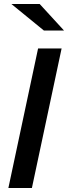

<svg xmlns="http://www.w3.org/2000/svg" viewBox="-20 -943 341 963"><path d="M22 0 171 -700H289L140 0ZM179 -923 301 -790H200L37 -923Z"/></svg>

Font: Red Hat Text Medium
Style: Italic
Weight: 500
Italic angle: -12°
Designer: Pentagram / MCKL
Foundry: Pentagram / MCKL
Version: Version 1.003; Red Hat Text Medium Italic